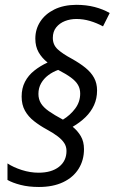

<svg xmlns="http://www.w3.org/2000/svg" viewBox="-20 -782 470 788"><path d="M139.6 -14.6Q97.2 -14.6 64.2 -23.2Q31.2 -31.7 10.7 -43.5V-111.3Q35.2 -95.2 69.6 -84.2Q104 -73.2 138.2 -73.2Q191.4 -73.2 222.2 -97.4Q252.9 -121.6 252.9 -162.6Q252.9 -180.2 244.1 -194.1Q235.4 -208 217.8 -221.7Q200.2 -235.4 172.4 -250.5Q143.6 -266.1 119.9 -284.7Q96.2 -303.2 82.5 -327.6Q68.8 -352.1 68.8 -385.7Q68.8 -419.9 82.5 -446.3Q96.2 -472.7 120.4 -491.9Q144.5 -511.2 175.3 -525.4Q151.9 -543.9 138.4 -567.6Q125 -591.3 125 -623.5Q125 -662.1 145.3 -693.4Q165.5 -724.6 203.1 -743.2Q240.7 -761.7 292.5 -762.2Q334 -762.2 368.7 -753.2Q403.3 -744.1 430.2 -728.5L402.8 -673.8Q376.5 -688 349.1 -696Q321.8 -704.1 293.5 -704.1Q268.6 -704.1 246.6 -695.6Q224.6 -687 210.7 -669.7Q196.8 -652.3 196.8 -626.5Q196.8 -598.1 216.6 -579.8Q236.3 -561.5 275.4 -540.5Q307.6 -522.5 330.8 -503.7Q354 -484.9 366.2 -462.4Q378.4 -439.9 378.4 -410.6Q378.4 -377.9 366 -350.6Q353.5 -323.2 331.1 -301.3Q308.6 -279.3 278.3 -261.7Q298.3 -245.6 311.5 -223.4Q324.7 -201.2 324.7 -169.9Q324.7 -124.5 302.7 -89.4Q280.8 -54.2 239.3 -34.4Q197.8 -14.6 139.6 -14.6ZM238.3 -291Q268.1 -309.1 288.6 -336.4Q309.1 -363.8 309.1 -397.9Q309.1 -418 300 -433.6Q291 -449.2 271 -463.9Q251 -478.5 218.8 -495.1Q196.8 -487.3 178.2 -473.4Q159.7 -459.5 148.7 -440.2Q137.7 -420.9 137.7 -396.5Q137.7 -375 147.9 -358.2Q158.2 -341.3 180.4 -325.7Q202.6 -310.1 238.3 -291Z"/></svg>

Font: Open Sans SemiCondensed
Style: Italic
Weight: 400
Width: 4
Italic angle: -12°
Designer: Monotype Design Team
Foundry: Monotype Imaging Inc.
Version: Version 3.000